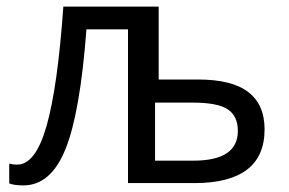

<svg xmlns="http://www.w3.org/2000/svg" viewBox="-20 -555 877 582"><path d="M461 -314H580Q683 -314 732.5 -276Q782 -238 782 -163Q782 0 569 0H368V-466H242Q223 -213 178.5 -103Q134 7 51 7Q23 7 8 1V-59Q19 -56 32 -56Q88 -56 121.5 -174.5Q155 -293 172 -535H461ZM701 -158Q701 -203 670.5 -223.5Q640 -244 563 -244H450V-68H566Q701 -68 701 -158Z"/></svg>

Font: Stephens Clock
Style: Regular
Weight: 400
Designer: Peter Wiegel (catfonts.de) with slight modifications by DT1.org
Version: Version 0.9.1